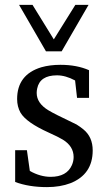

<svg xmlns="http://www.w3.org/2000/svg" viewBox="-20 -756 440 785"><path d="M42 -12V-142H90L102 -57Q145 -33 187 -33Q253 -33 274 -81Q281 -97 281 -114Q281 -158 237 -185Q219 -196 179 -214Q88 -255 64 -295Q50 -320 50 -351Q50 -451 149 -481Q184 -491 227 -491Q294 -491 344 -469V-356H295L287 -427Q248 -448 213 -448Q143 -448 132 -394Q130 -385 130 -376Q130 -334 178 -305Q193 -296 215 -285Q288 -250 293 -247Q309 -237 321 -227Q359 -196 359 -141Q359 -43 268 -7Q226 9 172 9Q98 9 42 -12ZM58 -736H113L200 -595L288 -736H342L232 -546H168Z"/></svg>

Font: Khartiya
Style: Regular
Weight: 500
Version: Version 1.0.1